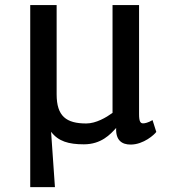

<svg xmlns="http://www.w3.org/2000/svg" viewBox="-20 -577 704 778"><path d="M187 -43C216.3 -4.4 257.8 7.8 319.8 7.8C390.6 7.8 427.2 -32.7 450.7 -58.6C448.2 -8.3 474.1 8.8 509.3 8.8C562 8.8 606.4 -32.2 613.3 -42.5L598.1 -90.3C580.1 -79.6 566.4 -77.1 560.1 -77.1C549.3 -77.1 543.5 -84 543.5 -114.3V-556.6H436V-119.6C410.6 -101.1 369.1 -76.7 329.6 -76.7C248.5 -76.7 209.5 -106 209.5 -194.8V-556.6H102.5V181.2H202.6Z"/></svg>

Font: Merriweather Sans
Style: Regular
Weight: 400
Designer: Eben Sorkin ( eben@eyebytes.com )
Foundry: Eben Sorkin
Version: Version 1.003